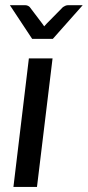

<svg xmlns="http://www.w3.org/2000/svg" viewBox="-20 -738 346 758"><path d="M19 0ZM187.5 -507.5 126 0H33L94 -507.5ZM19 -717.5H79.5Q85 -717.5 90 -715.2Q95 -713 97.5 -710L147.5 -644L154.5 -634L163.5 -644L228.5 -710Q232 -712.5 237.5 -715Q243 -717.5 248.5 -717.5H306.5L188.5 -584.5H107Z"/></svg>

Font: Lato Medium
Style: Italic
Weight: 500
Italic angle: -7°
Designer: Lukasz Dziedzic
Foundry: tyPoland Lukasz Dziedzic
Version: Version 2.006; 2014-01-15